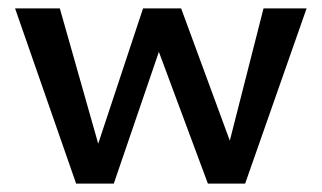

<svg xmlns="http://www.w3.org/2000/svg" viewBox="-20 -439 769 459"><path d="M162 0 16 -419H123L224 -63H204L322 -419H413L544 -63L519 -62L610 -419H713L566 0H477L352 -336H367L252 0Z"/></svg>

Font: Ysabeau SemiBold
Style: Regular
Weight: 600
Designer: Christian Thalmann (Catharsis Fonts)
Version: Version 2.000;gftools[0.9.27.dev2+g8671c4b]